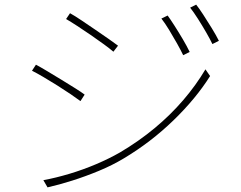

<svg xmlns="http://www.w3.org/2000/svg" viewBox="-20 -792 1040 828"><path d="M703 -725Q714 -710 732 -682Q750 -654 768 -623.5Q786 -593 798 -568L770 -554Q760 -575 743.5 -604.5Q727 -634 709 -663.5Q691 -693 676 -712ZM826 -772Q838 -757 856 -729.5Q874 -702 893 -671Q912 -640 924 -616L896 -602Q886 -623 869 -652.5Q852 -682 833.5 -711Q815 -740 800 -759ZM282 -735Q302 -724 331 -704.5Q360 -685 391.5 -663.5Q423 -642 449.5 -623.5Q476 -605 489 -595L469 -569Q454 -582 428 -601Q402 -620 371.5 -641Q341 -662 312.5 -680.5Q284 -699 265 -710ZM167 -15Q221 -25 279.5 -42.5Q338 -60 394.5 -84Q451 -108 498 -135Q579 -183 647 -239.5Q715 -296 770 -360Q825 -424 866 -493L886 -464Q825 -367 728 -273Q631 -179 514 -109Q464 -79 406 -55Q348 -31 291 -13Q234 5 185 16ZM135 -513Q154 -503 184 -485Q214 -467 246 -447.5Q278 -428 305 -411Q332 -394 345 -384L327 -356Q311 -368 284.5 -386Q258 -404 227 -423.5Q196 -443 167 -460Q138 -477 118 -487Z"/></svg>

Font: Noto Sans TC
Style: Regular
Weight: 100
Designer: Ryoko NISHIZUKA 西塚涼子 (kana, bopomofo & ideographs); Paul D. Hunt (Latin, Greek & Cyrillic); Sandoll Communications 산돌커뮤니
Foundry: Adobe
Version: Version 2.004;hotconv 1.0.118;makeotfexe 2.5.65603